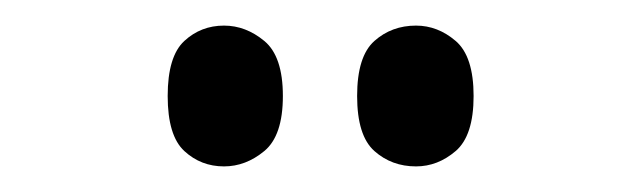

<svg xmlns="http://www.w3.org/2000/svg" viewBox="-20 -767 501 150"><path d="M305 -637Q286 -637 272.5 -649Q259 -661 259 -692Q259 -723 272.5 -735Q286 -747 305 -747Q322 -747 336 -735Q350 -723 350 -692Q350 -661 336 -649Q322 -637 305 -637ZM155 -637Q137 -637 124 -649Q111 -661 111 -692Q111 -723 124 -735Q137 -747 155 -747Q172 -747 186.5 -735Q201 -723 201 -692Q201 -661 186.5 -649Q172 -637 155 -637Z"/></svg>

Font: Noto Serif ExtraCondensed Medium
Style: Regular
Weight: 500
Width: 2
Designer: Monotype Design Team
Foundry: Monotype Imaging Inc.
Version: Version 2.015